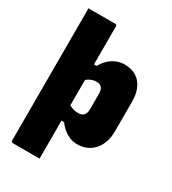

<svg xmlns="http://www.w3.org/2000/svg" viewBox="-223 -857 1046 1171"><g transform="rotate(30 300.0 -271.5)"><path d="M47 -743Q72 -743 106.5 -743Q141 -743 175.5 -743Q210 -743 236 -743Q240 -743 242 -741.5Q244 -740 245.5 -738Q247 -736 247 -732Q247 -659 247 -565.5Q247 -472 247 -369.5Q247 -267 247 -163.5Q247 -60 247 33Q247 126 247 200Q221 200 186.5 200Q152 200 117.5 200Q83 200 58 200Q55 200 52.5 198.5Q50 197 48.5 194.5Q47 192 47 189Q47 136 47 68Q47 0 47 -77.5Q47 -155 47 -234Q47 -313 47 -388.5Q47 -464 47 -529Q47 -594 47 -642Q47 -671 47 -696Q47 -721 47 -743ZM409 -557Q457 -557 491 -537Q525 -517 543.5 -478Q562 -439 562 -384V-175Q562 -130 549.5 -95.5Q537 -61 515 -37.5Q493 -14 464 -2Q435 10 401 10Q373 10 348.5 0Q324 -10 303 -27Q282 -44 266 -67H220V-195Q235 -182 249.5 -174Q264 -166 280 -162Q296 -158 312 -158Q329 -158 340 -164.5Q351 -171 357 -183.5Q363 -196 363 -216V-322Q363 -339 359.5 -350Q356 -361 349 -368Q343 -374 334 -377Q325 -380 312 -380Q299 -380 285 -375.5Q271 -371 257.5 -362Q244 -353 232 -339V-464H266Q283 -495 305.5 -515Q328 -535 354.5 -546Q381 -557 409 -557Z"/></g></svg>

Font: Recursive Black
Style: Regular
Weight: 900
Version: Version 1.085